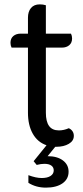

<svg xmlns="http://www.w3.org/2000/svg" viewBox="-20 -664 378 879"><path d="M233 8 198 51Q242 51 268 70.5Q294 90 294 122Q294 156 266 175.5Q238 195 190 195Q145 195 110 173V138Q145 151 171 151Q197 151 211.5 141.5Q226 132 226 116Q226 102 215 94Q204 86 183 86Q168 86 148 91L134 74L193 1Q152 -13 130 -52Q108 -91 108 -148V-446H33Q28 -456 28 -468Q28 -488 41 -499Q54 -510 75 -510H108V-583Q108 -611 122 -627.5Q136 -644 162 -644Q177 -644 190 -640V-510H305Q310 -500 310 -488Q310 -468 297 -457Q284 -446 263 -446H190V-148Q190 -108 204.5 -87.5Q219 -67 250 -67Q272 -67 295 -77Q306 -72 312 -63Q318 -54 318 -42Q318 -19 295 -5.5Q272 8 238 8Z"/></svg>

Font: Thasadith
Style: Bold
Weight: 700
Designer: Cadson Demak Co.,Ltd.
Foundry: Cadson Demak Co.,Ltd.
Version: Version 1.000; ttfautohint (v1.6)